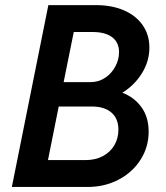

<svg xmlns="http://www.w3.org/2000/svg" viewBox="-20 -740 659 760"><path d="M171.4 -719.7H359.9Q422.9 -719.7 470.7 -699Q518.6 -678.2 544.9 -640.1Q571.3 -602.1 571.3 -551.8Q571.3 -498 542.2 -450.7Q513.2 -403.3 464.4 -373Q512.2 -354.5 540.3 -315.2Q568.4 -275.9 568.4 -218.8Q568.4 -158.2 536.6 -108.2Q504.9 -58.1 449.7 -29.1Q394.5 0 327.6 0H26.9ZM319.8 -106.4Q357.9 -106.4 387.2 -122.1Q416.5 -137.7 432.6 -165Q448.7 -192.4 448.7 -226.6Q448.7 -270.5 421.1 -294.4Q393.6 -318.4 342.8 -318.4H212.4L169.9 -106.4ZM338.9 -415Q370.6 -415 396.2 -432.1Q421.9 -449.2 436.5 -476.8Q451.2 -504.4 451.2 -533.2Q451.2 -572.3 423.8 -592.8Q396.5 -613.3 346.2 -613.3H272L231.9 -415Z"/></svg>

Font: Reddit Sans Fudge SmBold Italic
Style: Regular
Weight: 600
Italic angle: -11.25°
Designer: Stephen Hutchings
Version: Version 1.013